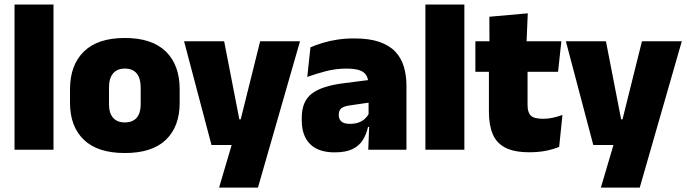

<svg xmlns="http://www.w3.org/2000/svg" viewBox="-20 -680 3122 872"><path d="M46 0V-659.5H223V0Z M547 15Q423.5 15 360.8 -45.2Q298 -105.5 298 -212.5V-275Q298 -384.5 361 -446Q424 -507.5 547 -507.5Q670.5 -507.5 733.2 -446Q796 -384.5 796 -275V-212.5Q796 -105.5 733.5 -45.2Q671 15 547 15ZM547 -124Q582.5 -124 600.8 -145.2Q619 -166.5 619 -206V-282Q619 -324.5 600.8 -346.5Q582.5 -368.5 547 -368.5Q512 -368.5 493.5 -346.5Q475 -324.5 475 -282V-206Q475 -166.5 493.5 -145.2Q512 -124 547 -124Z M1158 -138 1063 -97 1161.5 -492.5H1342.5L1151.5 172H975L1051.5 -87L1135.5 -21.5H940.5L816 -492.5H998L1067 -138Z M1652.5 0 1657.5 -126 1654 -130.5V-283.5L1652.5 -301.5Q1652.5 -336 1630.2 -352.2Q1608 -368.5 1554.5 -368.5Q1506 -368.5 1461.2 -357Q1416.5 -345.5 1375.5 -330.5L1390 -465Q1415 -476 1445.5 -485.2Q1476 -494.5 1512 -500Q1548 -505.5 1588.5 -505.5Q1657 -505.5 1702.8 -489.8Q1748.5 -474 1775.5 -445.2Q1802.5 -416.5 1814.2 -377Q1826 -337.5 1826 -290V0ZM1500 12Q1426 12 1388.2 -25.8Q1350.5 -63.5 1350.5 -133V-145.5Q1350.5 -219.5 1395.8 -254.5Q1441 -289.5 1540.5 -302L1666 -318L1676.5 -217L1570 -201.5Q1541 -197.5 1529.8 -187.8Q1518.5 -178 1518.5 -159V-157Q1518.5 -139.5 1530.2 -128.5Q1542 -117.5 1569.5 -117.5Q1592.5 -117.5 1609.2 -123.8Q1626 -130 1637.2 -140.5Q1648.5 -151 1655 -163.5L1680 -103.5H1651.5Q1644 -70 1627.8 -44Q1611.5 -18 1581 -3Q1550.5 12 1500 12Z M1912 0V-659.5H2089V0Z M2384 11.5Q2315.5 11.5 2275.2 -9.2Q2235 -30 2217.8 -71Q2200.5 -112 2200.5 -172V-436H2376V-202Q2376 -170 2390.5 -155.2Q2405 -140.5 2447.5 -140.5Q2470.5 -140.5 2493.2 -145.8Q2516 -151 2534.5 -158L2519.5 -13Q2493.5 -2 2459.5 4.8Q2425.5 11.5 2384 11.5ZM2139 -354V-492.5H2529.5L2514.5 -354ZM2203 -480.5 2202.5 -604 2377 -619.5 2371 -480.5Z M2892 -138 2797 -97 2895.5 -492.5H3076.5L2885.5 172H2709L2785.5 -87L2869.5 -21.5H2674.5L2550 -492.5H2732L2801 -138Z"/></svg>

Font: Anek Tamil Medium ExtraBold
Style: Regular
Weight: 800
Version: Version 1.003